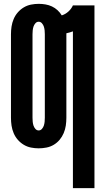

<svg xmlns="http://www.w3.org/2000/svg" viewBox="-20 -763 540 998"><path d="M359 215V-600Q351 -597 342.5 -594.5Q334 -592 325 -590V-151Q325 -130 322 -110Q319 -90 311 -71Q303 -52 290 -36.5Q277 -21 259.5 -10.5Q242 0 221.5 4Q201 8 181 8Q161 8 141 4Q121 0 103.5 -10.5Q86 -21 72.5 -36.5Q59 -52 51 -71Q43 -90 40 -110Q37 -130 37 -151V-585Q37 -605 40 -625Q43 -645 51 -664Q59 -683 72.5 -698.5Q86 -714 103.5 -724.5Q121 -735 141 -739Q161 -743 181 -743Q199 -743 216.5 -740Q234 -737 250 -729.5Q266 -722 279 -710Q292 -698 301 -683Q320 -689 335.5 -703Q351 -717 359 -735H471V215ZM181 -85Q191 -85 198 -93Q205 -101 208 -110.5Q211 -120 212 -130Q213 -140 213 -151V-585Q213 -595 212 -605Q211 -615 208 -624.5Q205 -634 198 -642Q191 -650 181 -650Q171 -650 164 -642Q157 -634 154 -624.5Q151 -615 150 -605Q149 -595 149 -585V-151Q149 -140 150 -130Q151 -120 154 -110.5Q157 -101 164 -93Q171 -85 181 -85Z"/></svg>

Font: Iosevka Heavy
Style: Regular
Weight: 900
Monospace: yes
Designer: Belleve Invis
Foundry: Belleve Invis
Version: Version 32.5.0; ttfautohint (v1.8.4)